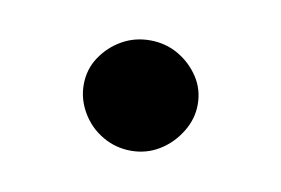

<svg xmlns="http://www.w3.org/2000/svg" viewBox="-32 -155 306 209"><g transform="rotate(10 121.0 -51.0)"><path d="M121 10Q104 10 89.5 1.5Q75 -7 66.5 -21.5Q58 -36 58 -52Q58 -69 67 -82.5Q76 -96 90 -104Q104 -112 121 -112Q138 -112 152 -104Q166 -96 175 -82.5Q184 -69 184 -52Q184 -36 175 -21.5Q166 -7 152 1.5Q138 10 121 10Z"/></g></svg>

Font: REM Light
Style: Regular
Weight: 300
Designer: Octavio Pardo
Foundry: Ashler Design
Version: Version 1.005;gftools[0.9.28]